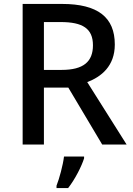

<svg xmlns="http://www.w3.org/2000/svg" viewBox="-20 -734 673 975"><path d="M295 -714H95V0H203V-289H327L499 0H623L423 -317C494 -344 563 -398 563 -508C563 -646 477 -714 295 -714ZM288 -622C400 -622 452 -589 452 -504C452 -421 404 -379 293 -379H203V-622ZM407 70V61H305C300 104 281 174 267 209V221H326C362 175 395 109 407 70Z"/></svg>

Font: Noto Sans Bamum Medium
Style: Regular
Weight: 500
Designer: Monotype Design Team
Foundry: Monotype Imaging Inc.
Version: Version 2.002